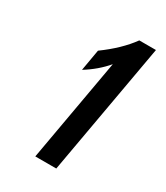

<svg xmlns="http://www.w3.org/2000/svg" viewBox="-119 -769 465 539"><g transform="rotate(30 113.5 -500.0)"><path d="M151 -286 227 -714H173Q142 -671 87 -631L75 -562Q114 -586 142 -619L83 -286Z"/></g></svg>

Font: Geom Light
Style: Italic
Weight: 300
Italic angle: -10°
Version: Version 1.102